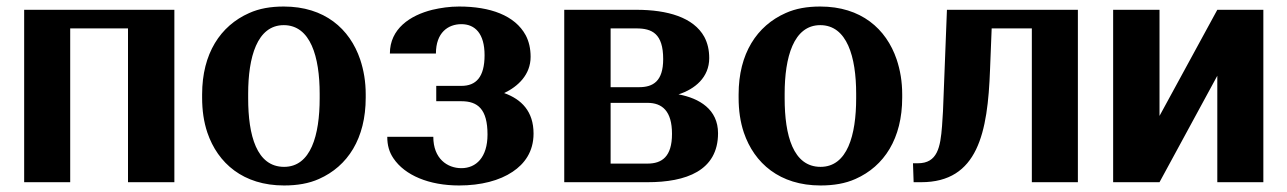

<svg xmlns="http://www.w3.org/2000/svg" viewBox="-20 -558 3942 588"><path d="M54 0H195V-471H372V0H514V-528H54Z M599 -259C599 -220 604 -185 615 -152C647 -58 725 10 850 10C890 10 926 4 957 -10C1045 -49 1100 -134 1100 -259V-269C1100 -308 1094 -343 1083 -376C1051 -470 974 -538 849 -538C809 -538 774 -532 743 -518C655 -479 599 -394 599 -269ZM740 -257V-271C740 -382 767 -481 849 -481C931 -481 959 -384 959 -271V-257C959 -144 932 -47 850 -47C766 -47 740 -143 740 -257Z M1166 -139C1166 -113 1172 -92 1185 -73C1220 -21 1294 10 1386 10C1453 10 1510 -5 1550 -32C1586 -56 1614 -93 1614 -149C1614 -217 1577 -254 1524 -273C1566 -293 1605 -329 1605 -384C1605 -409 1600 -431 1590 -450C1557 -511 1481 -538 1386 -538C1357 -538 1330 -534 1304 -528C1236 -511 1174 -470 1174 -394H1315C1315 -458 1352 -484 1393 -484C1435 -484 1464 -455 1464 -389C1464 -322 1438 -295 1393 -295H1316V-248H1393C1443 -248 1473 -224 1473 -146C1473 -76 1438 -43 1393 -43C1350 -43 1307 -72 1307 -139Z M1708 0H1963C2081 0 2179 -35 2179 -150C2179 -223 2122 -257 2058 -269C2108 -285 2152 -321 2152 -380C2152 -405 2147 -426 2137 -445C2104 -505 2024 -528 1929 -528H1708ZM1850 -57V-243H1963C2008 -243 2038 -218 2038 -148C2038 -78 2007 -57 1963 -57ZM1850 -291V-471H1929C1977 -471 2011 -455 2011 -377C2011 -309 1980 -291 1937 -291Z M2242 -259C2242 -220 2247 -185 2258 -152C2290 -58 2368 10 2493 10C2533 10 2569 4 2600 -10C2688 -49 2743 -134 2743 -259V-269C2743 -308 2737 -343 2726 -376C2694 -470 2617 -538 2492 -538C2452 -538 2417 -532 2386 -518C2298 -479 2242 -394 2242 -269ZM2383 -257V-271C2383 -382 2410 -481 2492 -481C2574 -481 2602 -384 2602 -271V-257C2602 -144 2575 -47 2493 -47C2409 -47 2383 -143 2383 -257Z M2776 -58 2778 0H2801C2975 0 3005 -152 3012 -345L3017 -471H3140V0H3281V-528H2880L2870 -271C2869 -232 2867 -199 2865 -172C2860 -107 2851 -58 2791 -58Z M3389 0H3531L3708 -326V0H3849V-528H3708L3531 -203V-528H3389Z"/></svg>

Font: Aerodynamic
Style: Regular
Weight: 500
Designer: Google
Version: Version 2.000980; 2014